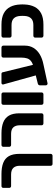

<svg xmlns="http://www.w3.org/2000/svg" viewBox="919 -1530 735 2613"><g transform="rotate(-90 1286.5 -223.5)"><path d="M337 -321Q337 -379 308 -409.5Q279 -440 218 -440H61Q50 -440 43 -447Q36 -454 36 -465V-546Q36 -557 43 -564Q50 -571 61 -571H224Q314 -571 375.5 -547.5Q437 -524 468 -470.5Q499 -417 499 -327V99Q499 109 491.5 116.5Q484 124 474 124H362Q351 124 344 117Q337 110 337 99Z M914 0Q903 0 895.5 -7Q888 -14 888 -25V-321Q888 -379 860 -409.5Q832 -440 771 -440H620Q610 -440 602.5 -447Q595 -454 595 -465V-546Q595 -557 602.5 -564Q610 -571 620 -571H776Q866 -571 927 -547Q988 -523 1019.5 -469.5Q1051 -416 1051 -327V-25Q1051 -15 1043.5 -7.5Q1036 0 1026 0Z M1192 0Q1181 0 1174 -7.5Q1167 -15 1167 -25V-546Q1167 -557 1174 -564Q1181 -571 1192 -571H1310Q1321 -571 1328 -564Q1335 -557 1335 -546V-25Q1335 -15 1328 -7.5Q1321 0 1310 0Z M1460 56Q1449 58 1440.5 51Q1432 44 1432 34V-49Q1432 -59 1438.5 -66.5Q1445 -74 1454 -76L1674 -131Q1729 -145 1758.5 -167Q1788 -189 1798.5 -222Q1809 -255 1809 -300V-547Q1809 -557 1816.5 -564Q1824 -571 1834 -571H1946Q1957 -571 1964.5 -564Q1972 -557 1972 -546V-252Q1972 -186 1941 -135Q1910 -84 1852.5 -49.5Q1795 -15 1713 1ZM1589 -24 1448 -531Q1446 -539 1444.5 -543Q1443 -547 1443 -551Q1443 -559 1449 -565Q1455 -571 1463 -571H1586Q1605 -571 1609 -556L1734 -47Z M2107 0Q2096 0 2088.5 -7.5Q2081 -15 2081 -25V-112Q2081 -123 2088.5 -130Q2096 -137 2107 -137H2252Q2313 -137 2343 -168Q2373 -199 2376 -256Q2377 -274 2377 -286Q2377 -298 2376 -315Q2373 -373 2343 -403.5Q2313 -434 2252 -434H2107Q2096 -434 2088.5 -441Q2081 -448 2081 -459V-546Q2081 -557 2088.5 -564Q2096 -571 2107 -571H2257Q2353 -571 2412 -539.5Q2471 -508 2500 -450.5Q2529 -393 2532 -315Q2533 -298 2533 -286Q2533 -274 2532 -256Q2529 -179 2500 -121Q2471 -63 2412 -31.5Q2353 0 2257 0Z"/></g></svg>

Font: Rubik
Style: Bold
Weight: 700
Designer: Hubert and Fischer
Foundry: Hubert and Fischer
Version: Version 2.300;gftools[0.9.30]